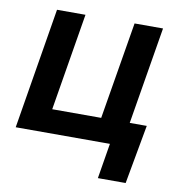

<svg xmlns="http://www.w3.org/2000/svg" viewBox="-78 -609 787 837"><g transform="rotate(10 315.0 -190.0)"><path d="M19 0 107.4 -535.6H233.4L162.1 -105H378.9L450.7 -535.6H576.7L487.8 0ZM410.2 156.2 436 0H395.5L413.1 -105H580.6L533.2 156.2Z"/></g></svg>

Font: Inter 20pt SemiBold
Style: Italic
Weight: 600
Italic angle: -9.3988°
Version: Version 4.001;git-66647c0bb